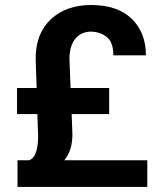

<svg xmlns="http://www.w3.org/2000/svg" viewBox="-20 -740 631 760"><path d="M412.1 -391.6H259.3L254.9 -507.3C254.9 -577.6 290.5 -614.7 338.9 -614.7C362.8 -614.7 383.8 -607.9 401.9 -594.2C419.9 -580.1 428.7 -555.7 428.7 -521H557.6C557.6 -580.6 539.1 -628.9 501.5 -665.5C463.9 -702.1 410.2 -720.2 340.3 -720.2C275.4 -720.2 222.7 -701.7 182.1 -664.6C141.6 -627 121.1 -574.7 121.1 -507.3L125 -391.6H47.4V-288.6H127.9L130.9 -202.1C130.9 -163.1 125 -113.3 93.8 -105.5H49.3V0H563V-105.5H234.4C257.3 -132.8 266.6 -167.5 266.6 -208.5L263.7 -288.6H412.1Z"/></svg>

Font: Vazirmatn SemiBold
Style: Regular
Weight: 600
Designer: Saber Rastikerdar
Foundry: Saber Rastikerdar
Version: Version 33.003